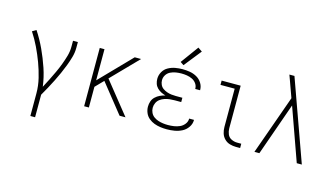

<svg xmlns="http://www.w3.org/2000/svg" viewBox="-102 -1119 2941 1686"><g transform="rotate(15 1368.0 -276.0)"><path d="M251 205H294V0Q316 -38 336.5 -75.5Q357 -113 376.5 -152Q396 -191 413.5 -230Q431 -269 446.5 -309.5Q462 -350 474 -392Q486 -434 486 -477V-530H442V-477Q442 -433 430 -391Q418 -349 402.5 -308Q387 -267 368.5 -227.5Q350 -188 330.5 -149Q311 -110 290 -71Q279 -155 252 -235Q225 -315 189.5 -391.5Q154 -468 108 -538L72 -517Q110 -459 140 -396.5Q170 -334 194 -269.5Q218 -205 234.5 -137Q251 -69 251 0Z M685 0H728V-188L799 -261L1007 0H1061L828 -291L1061 -530H1003L728 -247V-530H685Z M1437 8Q1473 8 1508 2Q1543 -4 1574.5 -20Q1606 -36 1627 -66.5Q1648 -97 1648 -132V-134H1604V-133Q1604 -106 1586.5 -83.5Q1569 -61 1544 -50Q1519 -39 1492 -35Q1465 -31 1437 -31Q1415 -31 1392.5 -34Q1370 -37 1348.5 -44Q1327 -51 1308.5 -64.5Q1290 -78 1280 -99Q1270 -120 1270 -143Q1270 -166 1280 -187.5Q1290 -209 1308.5 -222.5Q1327 -236 1349 -243.5Q1371 -251 1394 -253.5Q1417 -256 1440 -256H1499V-295H1440Q1419 -295 1398.5 -297.5Q1378 -300 1358 -307Q1338 -314 1321 -326Q1304 -338 1295 -357.5Q1286 -377 1286 -398Q1286 -424 1300 -446Q1314 -468 1337.5 -479.5Q1361 -491 1386.5 -495Q1412 -499 1437 -499Q1462 -499 1487 -495Q1512 -491 1535 -480Q1558 -469 1573 -448Q1588 -427 1588 -402V-399H1632V-403Q1632 -436 1613.5 -465Q1595 -494 1565.5 -510.5Q1536 -527 1503 -532.5Q1470 -538 1437 -538Q1403 -538 1370 -532Q1337 -526 1307 -509.5Q1277 -493 1260 -463Q1243 -433 1243 -399Q1243 -377 1250 -355.5Q1257 -334 1273 -318Q1289 -302 1308.5 -292Q1328 -282 1350 -276Q1325 -270 1302.5 -259.5Q1280 -249 1261.5 -231.5Q1243 -214 1235 -190.5Q1227 -167 1227 -142Q1227 -113 1238.5 -85.5Q1250 -58 1273 -39Q1296 -20 1323 -10Q1350 0 1379 4Q1408 8 1437 8ZM1434 -574 1559 -731 1521 -757 1403 -595Z M2065 0H2103V-39H2065Q2038 -39 2012.5 -51.5Q1987 -64 1976.5 -90Q1966 -116 1966 -143V-530H1793V-491H1922V-143Q1922 -114 1930.5 -86Q1939 -58 1960 -37Q1981 -16 2009 -8Q2037 0 2065 0Z M2233 0H2278L2447 -479L2618 0H2664L2400 -735H2354Q2363 -710 2372.5 -684.5Q2382 -659 2391 -633L2425 -539Z"/></g></svg>

Font: Iosevka Sparkle Extralight
Style: Regular
Weight: 200
Designer: Belleve Invis
Foundry: Belleve Invis
Version: Version 4.5.0; ttfautohint (v1.8.3)